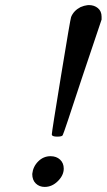

<svg xmlns="http://www.w3.org/2000/svg" viewBox="-20 -736 420 756"><path d="M330 -716Q351 -716 365.5 -704Q380 -692 380 -670V-659L304 -433Q230 -207 227 -204Q225 -198 205 -198Q184 -198 184 -207Q184 -216 220.5 -439Q257 -662 260 -669Q270 -694 297 -708Q300 -709 304 -710.5Q308 -712 311 -713Q314 -714 316 -714Q324 -716 330 -716ZM156 0Q135 0 121 -13.5Q107 -27 107 -51Q110 -80 130.5 -100.5Q151 -121 179 -121Q202 -121 216.5 -107.5Q231 -94 231 -72Q231 -46 208 -23Q185 0 156 0Z"/></svg>

Font: MathJax_Main
Style: Italic
Weight: 400
Version: Version 1.1